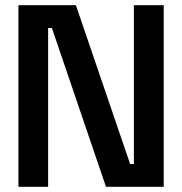

<svg xmlns="http://www.w3.org/2000/svg" viewBox="-20 -720 702 740"><path d="M51 0H165.5V-612H180L388.5 0H611V-700H496V-88H481.5L272.5 -700H51Z"/></svg>

Font: MCL Standard Medium
Style: Regular
Weight: 500
Designer: Květoslav Bartoš
Foundry: Florian Karsten
Version: Version 1.001;Glyphs 3.2.3 (3260)